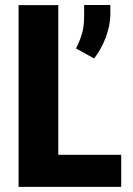

<svg xmlns="http://www.w3.org/2000/svg" viewBox="-20 -731 519 751"><path d="M454.1 -125.5V0H156.7V-125.5ZM208 -710.9V0H52.7V-710.9ZM411.6 -711.4V-677.2Q411.6 -629.9 392.6 -581.8Q373.5 -533.7 348.1 -502.4L277.3 -541.5Q291 -567.9 300 -597.2Q309.1 -626.5 309.1 -668.9V-711.4Z"/></svg>

Font: Roboto Condensed ExtraBold
Style: Regular
Weight: 800
Designer: Christian Robertson
Foundry: Google
Version: Version 3.008; 2023